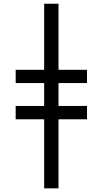

<svg xmlns="http://www.w3.org/2000/svg" viewBox="-20 -780 556 1040"><path d="M64.9 -401.9H219.2V-759.8H296.9V-401.9H451.2V-330.1H296.9V-206.1H451.2V-133.8H296.9V240.2H219.2V-133.8H64.9V-206.1H219.2V-330.1H64.9Z"/></svg>

Font: NotoSans
Style: Regular
Weight: 400
Designer: Monotype Design team
Foundry: Monotype Imaging Inc.
Version: Version 1.04